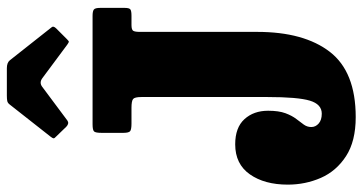

<svg xmlns="http://www.w3.org/2000/svg" viewBox="-269 -771 1058 560"><g transform="rotate(-90 260.0 -491.0)"><path d="M1.5 -180.5Q1.5 -248.5 31.5 -291.2Q61.5 -334 119 -334Q168 -334 192.5 -307Q217 -280 217 -238Q217 -207 209.8 -187.5Q202.5 -168 193 -155.8Q183.5 -143.5 176.5 -133.8Q169.5 -124 169.5 -112Q169.5 -99.5 179.8 -90.5Q190 -81.5 208.5 -81.5Q236 -81.5 246.5 -116.5Q257 -151.5 257 -240V-607.5Q257 -627 251.2 -631.8Q245.5 -636.5 225.5 -636.5H179.5Q163.5 -636.5 158 -640Q152.5 -643.5 152.5 -660.5V-723.5Q152.5 -741 156.5 -745.5Q160.5 -750 177.5 -750H493.5Q507.5 -750 512.2 -746.2Q517 -742.5 517 -727.5V-656.5Q517 -642.5 512.2 -639.5Q507.5 -636.5 494 -636.5H467Q453 -636.5 450 -631.2Q447 -626 447 -611.5V-270Q447 -133.5 388.8 -58Q330.5 17.5 198.5 17.5Q128 17.5 84.5 -10.8Q41 -39 21.2 -84.2Q1.5 -129.5 1.5 -180.5ZM170.5 -826.5 142.5 -855.5Q136.5 -861 136.5 -863.5Q136.5 -866 141 -872L235 -991.5Q239.5 -997.5 245.2 -998.8Q251 -1000 261.5 -1000H341Q357 -1000 364 -991.5L460 -870Q465.5 -864.5 457 -856L425.5 -824.5Q420 -819 418 -819.2Q416 -819.5 409.5 -824L312 -896.5Q299 -906 287 -897L188.5 -823.5Q180 -817.5 170.5 -826.5Z"/></g></svg>

Font: Besley* Condensed Heavy
Style: Regular
Weight: 800
Width: 3
Designer: Owen Earl
Foundry: indestructible type*
Version: Version 3.000; ttfautohint (v1.8.3)